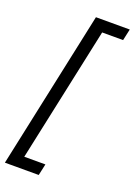

<svg xmlns="http://www.w3.org/2000/svg" viewBox="-192 -784 707 1008"><g transform="rotate(20 161.5 -279.5)"><path d="M-27 161 161 -720H350L336 -656H219L58 97H176L162 161Z"/></g></svg>

Font: Noto Sans UI Condensed
Style: Italic
Weight: 400
Width: 3
Italic angle: -12°
Designer: Monotype Design Team
Foundry: Monotype Imaging Inc.
Version: Version 1.901